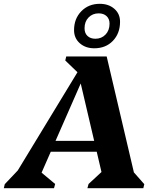

<svg xmlns="http://www.w3.org/2000/svg" viewBox="-75 -986 831 1006"><path d="M-55 0 -50 -21 57 -134 -22 -27 381 -690H484L638 -34L591 -123L681 -21L676 0H383L389 -22L497 -122L470 -28L342 -574H359L123 -36L111 -108L214 -22L208 0ZM138 -191 149 -248H486L475 -191ZM348 -591 267 -669 272 -690H425V-591ZM419 -733Q373 -733 343 -759.5Q313 -786 313 -828Q313 -888 351 -927Q389 -966 448 -966Q494 -966 524 -940Q554 -914 554 -872Q554 -811 516.5 -772Q479 -733 419 -733ZM425 -783Q457 -783 478 -805Q499 -827 499 -862Q499 -887 483.5 -901.5Q468 -916 442 -916Q410 -916 389 -894.5Q368 -873 368 -838Q368 -812 383.5 -797.5Q399 -783 425 -783Z"/></svg>

Font: Platypi Light
Style: Bold Italic
Weight: 700
Italic angle: -13°
Version: Version 1.200